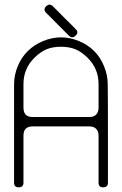

<svg xmlns="http://www.w3.org/2000/svg" viewBox="-20 -799 520 819"><path d="M439.5 -439.5Q440.4 -399.4 440.4 -229.5Q440.4 -59.6 440.4 -19.5Q440.4 0 419.9 0Q400.4 0 400.4 -19.5Q400.4 -59.6 400.4 -110.4Q400.4 -160.2 400.4 -219.7Q400.4 -240.2 389.6 -250Q379.9 -259.8 360.4 -259.8Q320.3 -259.8 298.8 -259.8Q278.3 -259.8 240.2 -259.8Q202.1 -259.8 180.7 -259.8Q160.2 -259.8 120.1 -259.8Q99.6 -259.8 89.8 -250Q80.1 -240.2 80.1 -219.7Q80.1 -160.2 80.1 -110.4Q80.1 -59.6 80.1 -19.5Q80.1 0 59.6 0Q40 0 40 -19.5Q40 -59.6 40 -230.5Q40 -400.4 40 -439.5Q40 -478.5 55.7 -516.6Q71.3 -554.7 98.6 -581.1Q126 -608.4 164.1 -624Q202.1 -639.6 240.2 -639.6Q278.3 -639.6 316.4 -624Q354.5 -608.4 381.8 -581.1Q408.2 -554.7 423.8 -516.6Q439.5 -478.5 439.5 -439.5ZM80.1 -439.5Q80.1 -400.4 80.1 -379.9Q80.1 -360.4 80.1 -339.8Q80.1 -320.3 89.8 -309.6Q99.6 -299.8 120.1 -299.8Q160.2 -299.8 179.7 -299.8Q200.2 -299.8 240.2 -299.8Q280.3 -299.8 299.8 -299.8Q320.3 -299.8 360.4 -299.8Q379.9 -299.8 389.6 -309.6Q400.4 -320.3 400.4 -339.8Q400.4 -360.4 400.4 -379.9Q400.4 -400.4 400.4 -439.5Q400.4 -474.6 388.7 -501Q377.9 -528.3 353.5 -552.7Q329.1 -577.1 301.8 -588.9Q274.4 -599.6 240.2 -599.6Q205.1 -599.6 178.7 -588.9Q151.4 -577.1 127 -552.7Q102.5 -528.3 91.8 -501Q80.1 -474.6 80.1 -439.5ZM302.7 -674.8Q317.4 -661.1 302.7 -647.5Q289.1 -632.8 274.4 -646.5Q260.7 -661.1 225.6 -695.3Q191.4 -730.5 176.8 -744.1Q163.1 -758.8 176.8 -772.5Q184.6 -779.3 191.4 -779.3Q198.2 -779.3 205.1 -772.5Q219.7 -758.8 253.9 -723.6Q289.1 -689.5 302.7 -674.8Z"/></svg>

Font: Demofont
Style: Regular
Weight: 400
Version: Version 1.0